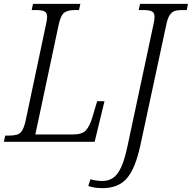

<svg xmlns="http://www.w3.org/2000/svg" viewBox="-38 -734 993 994"><path d="M-18 0 -11 -32H7Q32 -32 48.5 -36.5Q65 -41 75.5 -56.5Q86 -72 94 -106L199 -602Q202 -616 204 -627.5Q206 -639 206 -646Q206 -669 191.5 -675.5Q177 -682 147 -682H126L133 -714H378L371 -682H351Q315 -682 296 -669.5Q277 -657 266 -607L145 -38H341Q387 -38 406.5 -59Q426 -80 440 -126L465 -210H503L452 0ZM493 240Q469 240 452 237Q435 234 419 229L430 194Q442 198 460 200.5Q478 203 492 203Q524 203 548 186.5Q572 170 590 130Q608 90 623 18L756 -605Q759 -617 760.5 -628.5Q762 -640 762 -647Q762 -669 747.5 -675.5Q733 -682 705 -682H680L687 -714H935L929 -682H905Q882 -682 866.5 -677Q851 -672 840 -655Q829 -638 822 -602L689 17Q663 138 619 189Q575 240 493 240Z"/></svg>

Font: Noto Serif SemiCondensed Light
Style: Italic
Weight: 300
Width: 4
Italic angle: -12°
Designer: Monotype Design Team
Foundry: Monotype Imaging Inc.
Version: Version 2.013; ttfautohint (v1.8.4.7-5d5b)